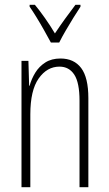

<svg xmlns="http://www.w3.org/2000/svg" viewBox="-20 -784 458 804"><path d="M233 -539Q290 -539 320 -499Q350 -459 350 -373V0H313V-362Q313 -438 291 -471.5Q269 -505 229 -505Q177 -505 142 -455.5Q107 -406 107 -305V0H70V-529H99L102 -425H104Q112 -454 128 -480Q144 -506 170 -522.5Q196 -539 233 -539ZM193 -606Q180 -630 164 -658.5Q148 -687 132 -713Q116 -739 104 -756V-764H126Q146 -740 168.5 -708Q191 -676 210 -644Q232 -677 251.5 -704Q271 -731 296 -764H317V-756Q303 -735 287 -709Q271 -683 255.5 -656.5Q240 -630 228 -606Z"/></svg>

Font: Noto Sans Khmer ExtraCondensed ExtraLight
Style: Regular
Weight: 250
Width: 2
Designer: Danh Hong and the Monotype Design Team
Foundry: Monotype Imaging Inc.
Version: Version 2.004